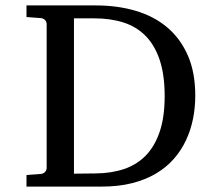

<svg xmlns="http://www.w3.org/2000/svg" viewBox="-20 -691 821 711"><path d="M589.8 -335Q589.8 -413.6 571.5 -468.5Q553.2 -523.4 519.3 -557.9Q485.4 -592.3 437.3 -607.7Q389.2 -623 330.1 -623H253.9V-47.9L335 -48.8Q392.6 -49.3 439.7 -65.2Q486.8 -81.1 520 -115.2Q553.2 -149.4 571.5 -203.6Q589.8 -257.8 589.8 -335ZM703.1 -336.9Q703.1 -293 694.8 -251.2Q686.5 -209.5 668.9 -171.9Q651.4 -134.3 623.8 -102.8Q596.2 -71.3 557.6 -48.3Q519 -25.4 469 -12.7Q418.9 0 356 0H78.1V-43L130.9 -46.9Q141.6 -47.9 147.2 -54.7Q152.8 -61.5 152.8 -68.8V-602.1Q152.8 -609.4 147.2 -616.2Q141.6 -623 130.9 -624L78.1 -627.9V-670.9H335.9Q414.6 -670.9 481.9 -651.1Q549.3 -631.3 598.4 -590.3Q647.5 -549.3 675.3 -486.3Q703.1 -423.3 703.1 -336.9Z"/></svg>

Font: BabelStone Ogham Fixed
Style: Regular
Weight: 400
Monospace: yes
Designer: Andrew West
Foundry: BabelStone
Version: Version 2.02 March 14, 2022